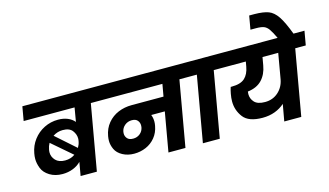

<svg xmlns="http://www.w3.org/2000/svg" viewBox="-107 -1361 2949 1723"><g transform="rotate(-15 1367.0 -500.0)"><path d="M835 -740 812 -609H714L607 0H456L478 -126Q449 -95 403.5 -77Q358 -59 306 -59Q237 -59 187 -90Q137 -121 119.5 -166.5Q102 -212 102 -253Q102 -277 107 -304Q119 -373 160 -427Q201 -481 261 -511Q321 -541 390 -541Q440 -541 478.5 -525Q517 -509 541 -480L563 -609H90L113 -740ZM407 -440Q357 -440 315 -412L498 -250Q514 -277 519 -305Q522 -319 522 -332Q522 -371 495.5 -405.5Q469 -440 407 -440ZM244 -304Q241 -289 241 -276Q241 -235 271 -203Q301 -171 359 -171Q412 -171 451 -199L264 -360Q249 -333 244 -304Z M1635 -609H1537L1430 0H1272L1336 -365H1210Q1222 -335 1222 -301Q1222 -282 1218 -262Q1207 -201 1171 -157Q1135 -113 1083.5 -91Q1032 -69 974 -69Q914 -69 867 -94.5Q820 -120 801.5 -160Q783 -200 783 -239Q783 -259 787 -282Q799 -351 839.5 -399.5Q880 -448 938 -472Q996 -496 1062 -496H1359L1379 -609H778L801 -740H1658ZM1000 -202Q1037 -202 1064 -224.5Q1091 -247 1097 -283Q1098 -292 1098 -300Q1098 -325 1081.5 -345Q1065 -365 1028 -365Q991 -365 963 -342Q935 -319 929 -283Q928 -275 928 -267Q928 -242 945 -222Q962 -202 1000 -202Z M1592 0 1699 -609H1601L1624 -740H1977L1954 -609H1856L1749 0Z M2711 -609H2613L2506 0H2348L2376 -156Q2337 -121 2285 -101.5Q2233 -82 2170 -82Q2041 -82 1991.5 -147Q1942 -212 1942 -294Q1942 -327 1949 -364Q1955 -397 1964 -424H1974Q2056 -424 2095 -459.5Q2134 -495 2146 -564L2154 -609H1920L1943 -740H2734ZM2455 -609H2309L2296 -535Q2282 -454 2234.5 -404Q2187 -354 2102 -344Q2100 -331 2100 -320Q2100 -277 2129.5 -245Q2159 -213 2228 -213Q2300 -213 2350.5 -258Q2401 -303 2414 -373Z M2487 -735Q2457 -799 2437 -827Q2417 -855 2392 -864.5Q2367 -874 2320 -874H2268L2290 -1000H2339Q2423 -999 2469 -981.5Q2515 -964 2552 -909.5Q2589 -855 2634 -735Z"/></g></svg>

Font: Fz Poppins
Style: Bold Italic
Weight: 700
Italic angle: -10°
Designer: Ninad Kale (Devanagari), Jonny Pinhorn (Latin)
Foundry: Indian Type Foundry
Version: Vit hóa bi Vntype.Com & FontZin.Com